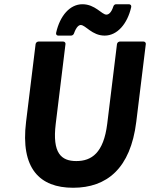

<svg xmlns="http://www.w3.org/2000/svg" viewBox="-20 -862 708 906"><path d="M103 -287C76 -67 167 24 325 24C484 24 596 -67 623 -287L668 -654C669 -659 665 -666 657 -666H546C541 -666 533 -662 532 -654L486 -278C469 -140 412 -102 340 -102C269 -102 226 -139 243 -278L289 -654C290 -659 286 -666 278 -666H162C157 -666 149 -662 148 -654ZM474 -694C533 -694 581 -749 599 -828C601 -839 593 -842 588 -842H528C522 -842 517 -838 515 -832C505 -801 492 -793 482 -793C460 -793 429 -842 369 -842C310 -842 263 -788 245 -708C243 -697 250 -694 255 -694H315C321 -694 327 -698 329 -704C340 -735 352 -744 361 -744C384 -744 414 -694 474 -694Z"/></svg>

Font: Falling Sky
Style: BdObl
Weight: 700
Designer: Paul D. Hunt
Foundry: Adobe Systems Incorporated
Version: Version 1.02